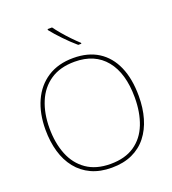

<svg xmlns="http://www.w3.org/2000/svg" viewBox="-167 -1078 1089 1213"><g transform="rotate(-20 377.0 -471.0)"><path d="M690 -358Q690 -277 670.5 -210Q651 -143 612 -93.5Q573 -44 514 -17Q455 10 376 10Q298 10 239.5 -17Q181 -44 141.5 -93.5Q102 -143 82.5 -210.5Q63 -278 63 -359Q63 -467 100 -549.5Q137 -632 208.5 -678.5Q280 -725 382 -725Q481 -725 549.5 -681.5Q618 -638 654 -556Q690 -474 690 -358ZM90 -359Q90 -259 121 -181.5Q152 -104 216 -59.5Q280 -15 377 -15Q475 -15 538.5 -58.5Q602 -102 632.5 -179.5Q663 -257 663 -358Q663 -521 590 -610.5Q517 -700 382 -700Q284 -700 219 -656Q154 -612 122 -535Q90 -458 90 -359ZM323 -952Q338 -931 362 -902.5Q386 -874 413 -846Q440 -818 462 -798V-792H441Q421 -809 400.5 -828.5Q380 -848 360.5 -868.5Q341 -889 323.5 -908.5Q306 -928 293 -945V-952Z"/></g></svg>

Font: Noto Sans Khmer Thin
Style: Regular
Weight: 250
Version: Version 2.003